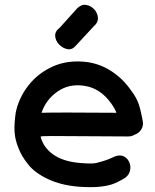

<svg xmlns="http://www.w3.org/2000/svg" viewBox="-20 -775 642 795"><path d="M305 -2Q358 2 395 -2Q432 -6 455 -16Q473 -24 489 -33Q510 -44 516.5 -62.5Q523 -81 517 -99Q511 -117 494.5 -126.5Q478 -136 455 -127Q436 -118 421 -112.5Q406 -107 378 -100Q361 -96 313 -100Q241 -106 200 -135.5Q159 -165 148 -210H151Q151 -213 331 -211L511 -210Q525 -210 537 -217Q555 -223 565 -239Q575 -255 571 -274Q569 -286 564 -308.5Q559 -331 554 -345Q544 -373 523 -400Q491 -447 444 -478.5Q397 -510 341 -518Q263 -528 200.5 -500.5Q138 -473 97.5 -421Q57 -369 45 -308Q38 -258 40.5 -226.5Q43 -195 56 -163Q68 -130 96 -95Q123 -60 177.5 -34Q232 -8 305 -2ZM152 -308Q170 -362 217.5 -395.5Q265 -429 327 -420Q395 -411 441 -346Q457 -323 462 -308Q210 -310 152 -308ZM294 -586 369 -667Q387 -682 385.5 -701.5Q384 -721 370.5 -736Q357 -751 337.5 -754.5Q318 -758 300 -741L228 -661Q207 -645 208.5 -625.5Q210 -606 225 -590.5Q240 -575 259.5 -571.5Q279 -568 294 -586Z"/></svg>

Font: Balsamiq Sans
Style: Regular
Weight: 400
Designer: Michael Angeles
Foundry: Balsamiq SRL
Version: Version 1.020; ttfautohint (v1.8.4.7-5d5b);gftools[0.9.26]